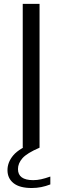

<svg xmlns="http://www.w3.org/2000/svg" viewBox="-20 -760 320 988"><path d="M97 0V-740H183.5V0ZM143 207.5Q81.5 207.5 50 182.8Q18.5 158 18.5 115.5Q18.5 74.5 48.8 38.8Q79 3 160 -28L183.5 0Q118.5 28 95.5 54.2Q72.5 80.5 72.5 110Q72.5 167 151 167Q171 167 191.5 162.5Q212 158 239 148.5V189Q216 198 192.2 202.8Q168.5 207.5 143 207.5Z"/></svg>

Font: Encode Sans Exp
Style: Regular
Weight: 400
Width: 7
Designer: Multiple Designers
Foundry: Impallari Type
Version: Version 3.002; ttfautohint (v1.8.3) -l 8 -r 50 -G 200 -x 14 